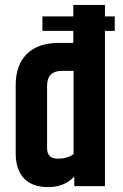

<svg xmlns="http://www.w3.org/2000/svg" viewBox="-20 -759 500 783"><path d="M280 -131V-470H233Q172 -470 172 -409V-155Q172 -112 215 -112Q257 -112 280 -131ZM448 -692V-633H408V0H283V-39Q243 4 176 4Q111 4 77.5 -32Q44 -68 44 -134V-413Q44 -493 89 -538.5Q134 -584 221 -584H279V-633H153V-692H279V-739H408V-692Z"/></svg>

Font: Khand ExtraBold
Style: Regular
Weight: 800
Designer: Sanchit Sawaria and Jyotish Sonowal (Devanagari), Satya Rajpurohit (Latin)
Foundry: Indian Type Foundry
Version: Version 2.000;PS 1.0;hotconv 1.0.79;makeotf.lib2.5.61930